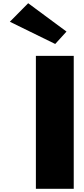

<svg xmlns="http://www.w3.org/2000/svg" viewBox="-20 -1172 519 1192"><path d="M154.9 -1152 41.2 -1037 322.8 -899 392.8 -976ZM437.8 -825H202.8V0H437.8Z"/></svg>

Font: Blink
Style: Wide
Weight: 400
Designer: Mew Too
Foundry: Cannot Into Space Fonts
Version: Version 001.000